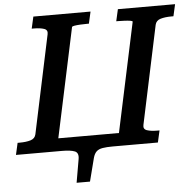

<svg xmlns="http://www.w3.org/2000/svg" viewBox="-82 -769 1011 1000"><g transform="rotate(-5 423.0 -269.0)"><path d="M94 0 109 -67H598L583 0H482Q450 0 429 3.5Q408 7 396.5 18Q385 29 379 51L348 172H278L299 51Q305 18 284 9Q263 0 216 0ZM-24 0 -10 -62H1Q35 -62 58 -69Q81 -76 86 -98L195 -612Q200 -634 179.5 -641Q159 -648 126 -648H115L129 -710H428L414 -648H405Q388 -648 369.5 -647Q351 -646 338.5 -644Q326 -642 325 -638L189 0ZM718 0H506L642 -638Q643 -642 631 -644Q619 -646 601 -647Q583 -648 566 -648H557L571 -710H870L856 -648H845Q812 -648 788.5 -641Q765 -634 760 -612L651 -98Q646 -76 666.5 -69Q687 -62 721 -62H732Z"/></g></svg>

Font: Roboto Serif Medium
Style: Italic
Weight: 500
Italic angle: -10°
Designer: Greg Gazdowicz
Foundry: Commercial Type
Version: Version 1.008